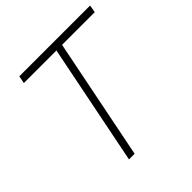

<svg xmlns="http://www.w3.org/2000/svg" viewBox="-186 -843 986 986"><g transform="rotate(-45 307.0 -350.0)"><path d="M237.5 0H196.5L328.5 -659H92L100 -700H614L607 -659H369.5Z"/></g></svg>

Font: Argentum Sans ExtraLight
Style: Italic
Weight: 200
Italic angle: -11°
Designer: Julieta Ulanovsky (font), Cristiano Sobral (main changes and remaster)
Foundry: Julieta Ulanovsky (font), Cristiano Sobral (main changes and remaster)
Version: Version 2.007;June 15, 2022;FontCreator 14.0.0.2814 64-bit; 